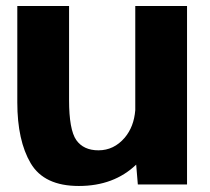

<svg xmlns="http://www.w3.org/2000/svg" viewBox="-20 -613 697 638"><path d="M438 0H601.5V-593H429.5V-247C426.5 -210 415 -180 394.5 -155.5C370.5 -127.5 341.5 -113.5 307 -113.5C274 -113.5 249.5 -125 233.5 -147.5C217.5 -170.5 209.5 -215 209.5 -280.5V-593H37.5V-272.5C37.5 -188 52.5 -120.5 82 -70.5C112 -20 165 5 242 5C320 5 383.5 -19 432.5 -66Z"/></svg>

Font: Anybody
Style: Bold
Weight: 700
Designer: Tyler Finck
Foundry: Etcetera Type Company
Version: Version 1.110